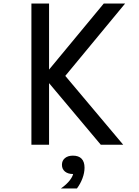

<svg xmlns="http://www.w3.org/2000/svg" viewBox="-20 -820 790 1088"><path d="M158 -800H258V0H158ZM551 0 226 -387 568 -800H689L350 -390L678 0ZM393 166Q365 166 348 152Q331 138 331 114Q331 90 348 76Q365 62 393 62Q421 62 438 76Q455 90 455 114Q455 138 438 152Q421 166 393 166ZM325 248Q358 225 376.5 200.5Q395 176 395 159L393 62Q426 62 442.5 79.5Q459 97 459 130Q459 159 447.5 190Q436 221 416 248Z"/></svg>

Font: Martian Mono SemiExpanded Light
Style: Regular
Weight: 300
Width: 6
Monospace: yes
Designer: Roman Shamin
Foundry: Evil Martians
Version: Version 0.930